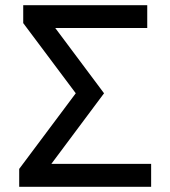

<svg xmlns="http://www.w3.org/2000/svg" viewBox="-20 -720 656 740"><path d="M54 0V-69L272 -360.5L69.5 -631V-700H547.5V-612H193L381 -360.5L178 -88.5H562.5V0Z"/></svg>

Font: Overpass Mono Medium
Style: Regular
Weight: 500
Monospace: yes
Designer: Delve Withrington, Dave Bailey
Foundry: Delve Fonts LLC
Version: Version 4.000